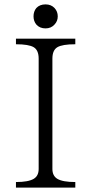

<svg xmlns="http://www.w3.org/2000/svg" viewBox="-20 -854 415 875"><path d="M52.7 -677.7V-652.3Q111.3 -652.3 133.8 -638.7Q156.2 -625 156.2 -586.9V-84Q156.2 -52.7 133.8 -39.1Q109.4 -24.4 52.7 -24.4V1H323.2V-24.4Q265.6 -24.4 241.2 -39.1Q218.8 -52.7 218.8 -84V-586.9Q218.8 -625 241.2 -638.7Q263.7 -652.3 323.2 -652.3V-677.7ZM187.5 -834Q161.1 -834 145.5 -817.4Q132.8 -801.8 132.8 -779.3Q132.8 -757.8 145.5 -742.2Q161.1 -724.6 187.5 -724.6Q212.9 -724.6 228.5 -742.2Q243.2 -757.8 243.2 -779.3Q243.2 -801.8 228.5 -817.4Q212.9 -834 187.5 -834Z"/></svg>

Font: Batang
Style: Regular
Weight: 400
Version: Version 2.21